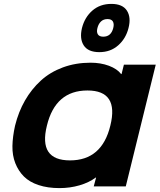

<svg xmlns="http://www.w3.org/2000/svg" viewBox="-20 -965 827 995"><path d="M551.8 -314Q597.2 -496.1 433.1 -496.1Q267.1 -496.1 223.1 -314Q178.2 -133.8 342.8 -133.8Q508.3 -133.8 551.8 -314ZM787.1 -629.9 631.8 1H465.8L478 -44.9H476.1Q441.4 -19 392.1 -4.6Q342.8 9.8 288.1 9.8Q227.1 9.8 179.9 -5.9Q132.8 -21.5 104 -50.3Q75.2 -79.1 59.3 -119.4Q43.5 -159.7 44.4 -208.5Q45.4 -257.3 58.1 -314Q75.7 -385.3 109.4 -444.1Q143.1 -502.9 191.4 -547.1Q239.7 -591.3 305.9 -615.7Q372.1 -640.1 449.2 -640.1Q501.5 -640.1 544.2 -624.3Q586.9 -608.4 607.9 -581.1H609.9L622.1 -629.9ZM566.9 -819.8Q572.3 -841.3 564.9 -853.8Q557.6 -866.2 537.1 -866.2Q516.6 -866.2 503.4 -853.8Q490.2 -841.3 484.9 -819.8Q479.5 -799.3 487.1 -787.1Q494.6 -774.9 515.1 -774.9Q555.7 -774.9 566.9 -819.8ZM646 -819.8Q632.3 -765.1 592.5 -730Q552.7 -694.8 495.1 -694.8Q436.5 -694.8 414.1 -729.5Q391.6 -764.2 404.8 -819.8Q418.9 -875.5 458.7 -910.2Q498.5 -944.8 557.1 -944.8Q615.2 -944.8 637.7 -909.9Q660.2 -875 646 -819.8Z"/></svg>

Font: Sinkin Sans 700 Bold Italic
Style: Bold Italic
Weight: 700
Italic angle: -112°
Designer: Keith Bates
Foundry: K-Type
Version: Sinkin Sans (version 1.0)  by Keith Bates   •   © 2014   www